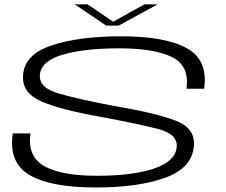

<svg xmlns="http://www.w3.org/2000/svg" viewBox="-20 -846 1024 870"><path d="M461.5 -730 318 -826.5H376.5L492.5 -747.5L635 -826.5H694.5L517.5 -730ZM413 3.5Q210.5 3.5 114.2 -52.8Q18 -109 38 -241.5H118Q103.5 -137 180.8 -93.2Q258 -49.5 420 -49.5Q579.5 -49.5 676.5 -81.8Q773.5 -114 780.5 -178Q787.5 -239 692 -262.8Q596.5 -286.5 437 -316.5Q255 -348 166.5 -387Q78 -426 84.5 -505.5Q90.5 -599 213.8 -640.2Q337 -681.5 529 -681.5Q730 -681.5 827 -627.2Q924 -573 905 -444H825Q839.5 -547.5 759.8 -587.2Q680 -627 521 -627Q362 -627 264.8 -598.5Q167.5 -570 161 -509Q154 -448.5 247 -422Q340 -395.5 499.5 -365.5Q687.5 -333.5 776.8 -299Q866 -264.5 858.5 -183.5Q850 -85 729 -40.8Q608 3.5 413 3.5Z"/></svg>

Font: Anybody UltraExpanded Light
Style: Italic
Weight: 300
Width: 9
Italic angle: -10°
Designer: Tyler Finck
Foundry: Etcetera Type Company
Version: Version 1.010; ttfautohint (v1.8.3) -l 8 -r 50 -G 200 -x 14 